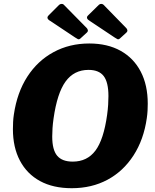

<svg xmlns="http://www.w3.org/2000/svg" viewBox="-20 -981 817 1011"><path d="M358 10Q260 10 191 -27.5Q122 -65 85 -135Q48 -205 48 -301Q48 -319 49 -339Q50 -359 53 -378Q70 -494 124 -577.5Q178 -661 262 -706.5Q346 -752 450 -752Q546 -752 615 -713.5Q684 -675 721 -604Q758 -533 758 -435Q758 -418 757 -398.5Q756 -379 753 -359Q737 -246 683 -162.5Q629 -79 546 -34.5Q463 10 358 10ZM363 -130Q439 -130 482.5 -188Q526 -246 544 -376Q548 -405 549.5 -429.5Q551 -454 551 -475Q551 -548 526 -580.5Q501 -613 446 -613Q370 -613 325.5 -552Q281 -491 262 -357Q258 -329 256.5 -305.5Q255 -282 255 -262Q255 -192 281 -161Q307 -130 363 -130ZM292 -956Q299 -961 306 -960.5Q313 -960 316 -956L437 -833Q441 -829 442.5 -822.5Q444 -816 438 -810L403 -778Q396 -772 390 -775Q384 -778 375 -784L246 -870Q220 -884 236 -900L292 -956ZM501 -956Q507 -961 514 -960.5Q521 -960 525 -956L645 -833Q649 -829 650.5 -822.5Q652 -816 646 -810L611 -778Q604 -772 598 -775Q592 -778 583 -784L454 -870Q428 -885 444 -900L501 -956Z"/></svg>

Font: Libre Franklin Thin ExtraBold
Style: Italic
Weight: 800
Italic angle: -8°
Version: Version 2.000